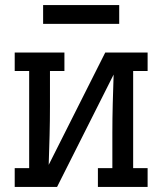

<svg xmlns="http://www.w3.org/2000/svg" viewBox="-20 -737 640 757"><path d="M38 0V-74H95V-457H38V-530H234V-457H177V-318Q177 -260 175.5 -202.5Q174 -145 172 -87L395 -530H562V-457H505V-74H562V0H366V-74H423V-212Q423 -270 424.5 -327.5Q426 -385 428 -443L205 0ZM150 -643V-717H450V-643Z"/></svg>

Font: Iosevka Slab Extended
Style: Regular
Weight: 400
Width: 7
Monospace: yes
Designer: Belleve Invis
Foundry: Belleve Invis
Version: Version 11.1.1; ttfautohint (v1.8.3)